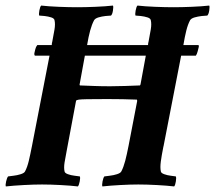

<svg xmlns="http://www.w3.org/2000/svg" viewBox="-30 -666 773 690"><path d="M104 -504H156Q156 -507 156.5 -510.5Q157 -514 158 -517Q163 -542 166 -561Q169 -580 166 -593Q165 -600 154 -603.5Q143 -607 130 -608.5Q117 -610 111 -610Q109 -615 111.5 -628.5Q114 -642 118 -646Q144 -643 181.5 -641.5Q219 -640 247 -640Q276 -640 312.5 -641.5Q349 -643 376 -646Q378 -642 376 -628.5Q374 -615 369 -610Q363 -610 349.5 -608.5Q336 -607 324 -603.5Q312 -600 308 -593Q300 -578 294 -556Q288 -534 283 -504H502Q502 -507 502.5 -510.5Q503 -514 504 -517Q509 -542 512 -561Q515 -580 512 -593Q511 -600 500 -603.5Q489 -607 476 -608.5Q463 -610 457 -610Q455 -615 457.5 -628.5Q460 -642 464 -646Q490 -643 527.5 -641.5Q565 -640 593 -640Q622 -640 658.5 -641.5Q695 -643 722 -646Q724 -642 722 -628.5Q720 -615 715 -610Q709 -610 695.5 -608.5Q682 -607 669.5 -603.5Q657 -600 653 -593Q645 -578 639.5 -556Q634 -534 629 -504H682Q686 -504 684 -496Q683 -492 680.5 -482Q678 -472 674 -466H621L558 -142Q558 -140 557 -138Q551 -108 548 -86Q545 -64 548 -50Q549 -44 560 -40Q571 -36 583.5 -34.5Q596 -33 602 -32Q604 -27 602 -14Q600 -1 596 4Q571 1 533.5 -1Q496 -3 467 -3Q439 -3 402 -1Q365 1 338 4Q336 -1 338.5 -14Q341 -27 345 -32Q351 -33 364.5 -34.5Q378 -36 390.5 -40Q403 -44 406 -50Q414 -65 420 -88Q426 -111 432 -142L463 -303Q463 -305 462.5 -306.5Q462 -308 462 -308Q437 -309 410.5 -309.5Q384 -310 356 -310Q306 -310 283 -309.5Q260 -309 253.5 -308Q247 -307 245 -306Q244 -305 243.5 -303.5Q243 -302 243 -302L213 -142Q212 -138 211.5 -134Q211 -130 210 -126Q205 -101 202 -82Q199 -63 202 -50Q203 -44 214 -40Q225 -36 238 -34.5Q251 -33 257 -32Q259 -27 256.5 -14Q254 -1 250 4Q225 1 187.5 -1Q150 -3 121 -3Q93 -3 55.5 -1Q18 1 -9 4Q-11 -1 -8 -14Q-5 -27 -1 -32Q5 -33 18.5 -34.5Q32 -36 44.5 -40Q57 -44 60 -50Q68 -65 73.5 -88Q79 -111 85 -142L148 -466H96Q94 -466 93.5 -470Q93 -474 94 -477Q95 -481 97 -489.5Q99 -498 104 -504ZM275 -466 256 -362Q256 -361 256.5 -360Q257 -359 257 -359Q283 -358 309 -357Q335 -356 366 -356Q391 -356 419.5 -357Q448 -358 473 -359Q473 -359 474 -360.5Q475 -362 475 -363L494 -466Z"/></svg>

Font: Amiri
Style: Bold Italic
Weight: 700
Italic angle: 10°
Designer: Khaled Hosny
Version: Version 0.113